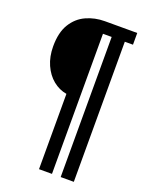

<svg xmlns="http://www.w3.org/2000/svg" viewBox="-158 -767 787 1016"><g transform="rotate(20 236.0 -258.5)"><path d="M192 169V-255Q150 -262 115.5 -290Q81 -318 60.5 -364Q40 -410 40 -468Q40 -546 69.5 -594Q99 -642 147.5 -664Q196 -686 252 -686H434V-620H388V169H314V-620H265V169Z"/></g></svg>

Font: Archivo Condensed Medium
Style: Regular
Weight: 500
Width: 3
Designer: Hector Gatti
Foundry: Omnibus-Type
Version: Version 2.001